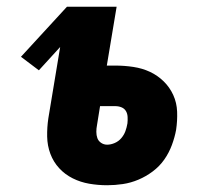

<svg xmlns="http://www.w3.org/2000/svg" viewBox="-20 -540 640 568"><path d="M297 8Q270 8 244 3.5Q218 -1 195 -12.5Q172 -24 155 -42.5Q138 -61 129 -85Q120 -109 119.5 -136Q119 -163 123 -190L158 -401L95 -332L42 -372L178 -520H325L296 -346H321Q348 -346 374.5 -342Q401 -338 423.5 -327.5Q446 -317 464 -299.5Q482 -282 492.5 -259Q503 -236 504 -209.5Q505 -183 501 -156Q497 -134 488.5 -111Q480 -88 466 -68Q452 -48 432 -33Q412 -18 389.5 -8.5Q367 1 343.5 4.5Q320 8 297 8ZM297 -112Q308 -112 319.5 -117Q331 -122 339 -131.5Q347 -141 351 -152Q355 -163 357 -175Q358 -184 357.5 -194Q357 -204 352.5 -211.5Q348 -219 339.5 -222.5Q331 -226 321 -226H276L267 -170Q265 -160 265 -150Q265 -140 268 -131.5Q271 -123 279 -117.5Q287 -112 297 -112Z"/></svg>

Font: Iosevka Aile Heavy
Style: Italic
Weight: 900
Italic angle: -9°
Designer: Belleve Invis
Foundry: Belleve Invis
Version: Version 31.1.0; ttfautohint (v1.8.4)